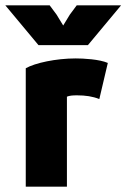

<svg xmlns="http://www.w3.org/2000/svg" viewBox="-43 -703 476 723"><path d="M331 -330 363 -466C331 -480 271 -483 242 -483C168 -483 89 -466 54 -446V0H209V-339C219 -343 230 -344 247 -344C279 -344 306 -340 331 -330ZM-23 -683 102 -533H288L413 -683H246L220 -648L195 -607L170 -648L144 -683Z"/></svg>

Font: Kreadon Extra Bold
Style: Regular
Weight: 800
Designer: kohakuno
Foundry: StudioGnu
Version: Version 1.000;Glyphs 3.1.2 (3151)